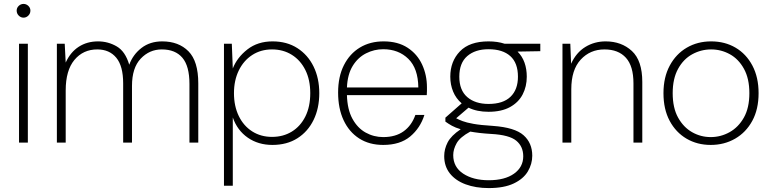

<svg xmlns="http://www.w3.org/2000/svg" viewBox="-20 -727 3936 979"><path d="M100 -637Q86 -637 75.5 -647.5Q65 -658 65 -673Q65 -687 75.5 -697Q86 -707 100 -707Q114 -707 124.5 -697Q135 -687 135 -673Q135 -658 124.5 -647.5Q114 -637 100 -637ZM77 0V-504H122V0Z M270 0V-504H310L315 -408Q339 -461 381.5 -488.5Q424 -516 480 -516Q531 -516 575 -490.5Q619 -465 639 -397Q658 -449 701.5 -482.5Q745 -516 807 -516Q891 -516 941 -465.5Q991 -415 991 -302V0H946V-299Q946 -390 910 -432.5Q874 -475 805 -475Q742 -475 697.5 -428Q653 -381 653 -289V0H608V-302Q608 -390 573 -432.5Q538 -475 476 -475Q404 -475 359.5 -421.5Q315 -368 315 -266V0Z M1122 220V-504H1162L1167 -378Q1189 -434 1241.5 -475Q1294 -516 1370 -516Q1443 -516 1496.5 -481.5Q1550 -447 1579 -387.5Q1608 -328 1608 -252Q1608 -175 1579 -115.5Q1550 -56 1496.5 -22Q1443 12 1369 12Q1297 12 1243.5 -25Q1190 -62 1167 -128V220ZM1367 -29Q1424 -29 1468 -56Q1512 -83 1537 -133Q1562 -183 1562 -252Q1562 -320 1537 -370Q1512 -420 1468 -447.5Q1424 -475 1367 -475Q1310 -475 1266 -446.5Q1222 -418 1197.5 -367.5Q1173 -317 1173 -252Q1173 -186 1197.5 -135.5Q1222 -85 1266 -57Q1310 -29 1367 -29Z M1934 12Q1863 12 1811.5 -21Q1760 -54 1732 -114Q1704 -174 1704 -255Q1704 -336 1733.5 -394.5Q1763 -453 1815 -484.5Q1867 -516 1936 -516Q2009 -516 2058.5 -483.5Q2108 -451 2132.5 -397.5Q2157 -344 2157 -282Q2157 -272 2157 -263Q2157 -254 2156 -242H1749Q1751 -169 1777 -121.5Q1803 -74 1844.5 -51Q1886 -28 1934 -28Q1997 -28 2038 -57.5Q2079 -87 2098 -141H2144Q2123 -74 2071.5 -31Q2020 12 1934 12ZM1934 -476Q1888 -476 1846.5 -455Q1805 -434 1778.5 -391Q1752 -348 1749 -281H2113Q2112 -378 2062 -427Q2012 -476 1934 -476Z M2471 -157Q2412 -157 2369 -178L2306 -124Q2319 -117 2338.5 -109.5Q2358 -102 2394 -95.5Q2430 -89 2494 -85Q2605 -77 2649.5 -37.5Q2694 2 2694 67Q2694 109 2671.5 147Q2649 185 2599.5 208.5Q2550 232 2472 232Q2406 232 2354.5 213Q2303 194 2274 157.5Q2245 121 2245 69Q2245 33 2262.5 -1Q2280 -35 2329 -68Q2302 -76 2284 -86Q2266 -96 2251 -107V-127L2334 -200Q2305 -225 2290.5 -260Q2276 -295 2276 -336Q2276 -414 2325 -465Q2374 -516 2471 -516Q2517 -516 2553 -504H2735V-466L2619 -464Q2643 -440 2654.5 -407.5Q2666 -375 2666 -336Q2666 -286 2645 -245.5Q2624 -205 2580.5 -181Q2537 -157 2471 -157ZM2471 -197Q2545 -197 2583 -233.5Q2621 -270 2621 -336Q2621 -406 2582 -441Q2543 -476 2471 -476Q2403 -476 2362.5 -441Q2322 -406 2322 -336Q2322 -267 2362.5 -232Q2403 -197 2471 -197ZM2291 64Q2291 125 2342 158.5Q2393 192 2472 192Q2554 192 2601 158.5Q2648 125 2648 70Q2648 20 2612.5 -9.5Q2577 -39 2485 -44Q2452 -46 2426 -49Q2400 -52 2378 -56Q2326 -28 2308.5 3Q2291 34 2291 64Z M2848 0V-504H2888L2892 -402Q2918 -459 2964.5 -487.5Q3011 -516 3068 -516Q3149 -516 3202 -467Q3255 -418 3255 -309V0H3210V-302Q3210 -390 3171.5 -432.5Q3133 -475 3062 -475Q2989 -475 2941 -423Q2893 -371 2893 -272V0Z M3604 12Q3535 12 3480.5 -20Q3426 -52 3394.5 -111Q3363 -170 3363 -252Q3363 -333 3395 -392.5Q3427 -452 3482 -484Q3537 -516 3606 -516Q3676 -516 3730.5 -484Q3785 -452 3816.5 -392.5Q3848 -333 3848 -252Q3848 -170 3816 -111Q3784 -52 3728.5 -20Q3673 12 3604 12ZM3604 -28Q3655 -28 3700 -53Q3745 -78 3773 -127.5Q3801 -177 3801 -252Q3801 -326 3773.5 -376Q3746 -426 3701.5 -450.5Q3657 -475 3606 -475Q3555 -475 3510 -450.5Q3465 -426 3437.5 -376Q3410 -326 3410 -252Q3410 -177 3437.5 -127.5Q3465 -78 3509 -53Q3553 -28 3604 -28Z"/></svg>

Font: DM Sans ExtraLight
Style: Regular
Weight: 200
Designer: Colophon Foundry, Jonny Pinhorn
Foundry: Colophon Foundry
Version: Version 4.004; ttfautohint (v1.8.4.7-5d5b)